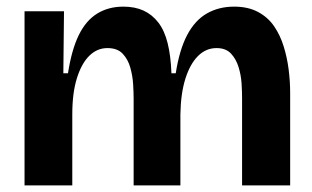

<svg xmlns="http://www.w3.org/2000/svg" viewBox="-20 -559 941 579"><path d="M54 0V-309V-525H173L171 -338H185Q196 -409 217.5 -453Q239 -497 273 -518Q307 -539 352 -539Q387 -539 413 -527Q439 -515 457.5 -491Q476 -467 485.5 -429Q495 -391 497 -338H510Q521 -409 544.5 -453.5Q568 -498 604 -518.5Q640 -539 686 -539Q728 -539 758 -523Q788 -507 806.5 -480Q825 -453 835.5 -419Q846 -385 850.5 -349Q855 -313 855 -279V0H710V-264Q710 -282 708.5 -307Q707 -332 699.5 -356.5Q692 -381 676.5 -397.5Q661 -414 633 -414Q601 -414 577 -390Q553 -366 539 -321.5Q525 -277 524 -214V0H383V-261Q383 -279 381.5 -304.5Q380 -330 373 -355Q366 -380 350 -397Q334 -414 304 -414Q273 -414 249.5 -391Q226 -368 212 -323.5Q198 -279 198 -214V0Z"/></svg>

Font: Bricolage Grotesque 28pt
Style: Bold
Weight: 700
Designer: Mathieu Triay
Foundry: Atelier Triay
Version: Version 1.000;gftools[0.9.30]